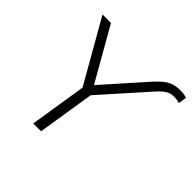

<svg xmlns="http://www.w3.org/2000/svg" viewBox="-174 -894 1074 1074"><g transform="rotate(45 363.0 -356.5)"><path d="M223 0 281 -366 287 -318 66 -705H133L319 -379H300L532 -640Q557 -667 578 -683Q599 -699 622 -706Q645 -713 672 -713Q684 -713 693 -712.5Q702 -712 710 -710Q718 -708 726 -705L718 -656Q709 -660 698 -661.5Q687 -663 672 -663Q647 -663 627.5 -651.5Q608 -640 582 -612L320 -318L343 -366L285 0Z"/></g></svg>

Font: Nunito Sans 12pt Light
Style: Italic
Weight: 300
Italic angle: -9°
Designer: Vernon Adams
Foundry: Vernon Adams
Version: Version 3.101;gftools[0.9.27]